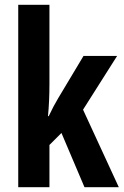

<svg xmlns="http://www.w3.org/2000/svg" viewBox="-20 -780 515 800"><path d="M186 -429V-760H56V0H186V-176L236 -226L332 0H475L326 -323L468 -547H328L222 -370C210 -350 196 -324 183 -296H180C184 -339 186 -383 186 -429Z"/></svg>

Font: Noto Sans Lao Looped ExtraCondensed
Style: Bold
Weight: 700
Width: 2
Designer: Mark Frömberg, Ben Mitchell
Foundry: The Fontpad Ltd
Version: Version 1.002